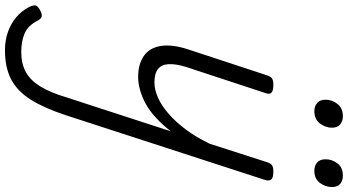

<svg xmlns="http://www.w3.org/2000/svg" viewBox="-422 -502 1367 754"><g transform="rotate(90 261.0 -124.5)"><path d="M186 16Q135 16 103 -6.5Q71 -29 64 -73Q57 -117 77 -179L179 -489Q184 -505 192 -510Q200 -515 216 -515Q240 -515 247.5 -507.5Q255 -500 249 -484L146 -171Q134 -131 135.5 -103.5Q137 -76 154.5 -62Q172 -48 208 -48Q235 -48 266 -61.5Q297 -75 329 -102.5Q361 -130 391.5 -170.5Q422 -211 448 -265L520 -489Q525 -505 533 -510Q541 -515 557 -515Q582 -515 588.5 -506.5Q595 -498 590 -482L336 300Q308 385 275 437.5Q242 490 195.5 514.5Q149 539 81 539Q41 539 8 527Q-25 515 -49 494.5Q-73 474 -88 446Q-95 433 -95.5 422.5Q-96 412 -78 402Q-62 393 -53 394.5Q-44 396 -37 408Q-17 448 14 461.5Q45 475 87 475Q134 475 166.5 457Q199 439 223 400Q247 361 266 297L399 -112Q373 -79 346 -54Q319 -29 291.5 -14Q264 1 237 8.5Q210 16 186 16ZM319 -676Q301 -676 288 -687Q275 -698 275 -720Q275 -745 291.5 -766.5Q308 -788 340 -788Q359 -788 372 -777.5Q385 -767 385 -745Q385 -720 368.5 -698Q352 -676 319 -676ZM554 -676Q534 -676 521.5 -687Q509 -698 509 -720Q509 -745 525 -766.5Q541 -788 573 -788Q593 -788 605.5 -777.5Q618 -767 618 -745Q618 -720 602 -698Q586 -676 554 -676Z"/></g></svg>

Font: Playwrite CO Light
Style: Regular
Weight: 300
Version: Version 1.002